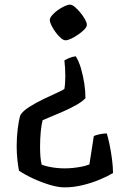

<svg xmlns="http://www.w3.org/2000/svg" viewBox="-20 -527 559 829"><path d="M258 282Q231 282 194.5 271Q158 260 122.5 243.5Q87 227 62 210Q58 190 55 162Q52 134 52 104Q52 66 56.5 29Q61 -8 68 -30Q79 -48 107.5 -66Q136 -84 168.5 -99.5Q201 -115 226.5 -126.5Q252 -138 258 -143Q260 -153 261 -170Q262 -187 262 -199Q262 -215 261 -232.5Q260 -250 258 -266Q264 -270 277.5 -276Q291 -282 307 -284Q321 -262 330 -230.5Q339 -199 344 -166Q349 -133 349 -103Q335 -88 309 -73.5Q283 -59 253.5 -46Q224 -33 199.5 -23Q175 -13 164 -8Q159 11 156 41Q153 71 153 106Q153 129 154.5 148.5Q156 168 160 184Q173 189 189 192.5Q205 196 223 198Q241 200 259 200Q277 200 296 198Q315 196 333 192.5Q351 189 366 183L385 61Q393 56 411 52.5Q429 49 441 49Q446 64 452.5 94.5Q459 125 463.5 159.5Q468 194 468 220Q445 234 410.5 248.5Q376 263 336.5 272.5Q297 282 258 282ZM263 -353Q254 -353 242.5 -363Q231 -373 220 -388Q209 -403 202 -417.5Q195 -432 195 -441Q195 -449 204.5 -460.5Q214 -472 228.5 -482.5Q243 -493 258 -500Q273 -507 283 -507Q291 -507 303 -497Q315 -487 327 -472.5Q339 -458 347 -443.5Q355 -429 355 -420Q355 -411 344.5 -400Q334 -389 318 -378Q302 -367 287 -360Q272 -353 263 -353Z"/></svg>

Font: Texturina Medium
Style: Regular
Weight: 500
Designer: Guillermo Torres Carreño
Foundry: Omnibus-Type
Version: Version 1.003